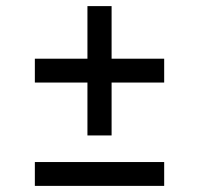

<svg xmlns="http://www.w3.org/2000/svg" viewBox="-20 -608 650 628"><path d="M266 -165V-338H94V-416H266V-588H345V-416H517V-338H345V-165ZM94 0V-78H517V0Z"/></svg>

Font: Plus Jakarta Text Light
Style: Regular
Weight: 300
Designer: Gumpita Rahayu
Foundry: Tokotype Studio
Version: Version 1.000